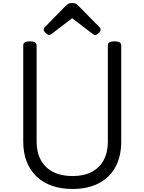

<svg xmlns="http://www.w3.org/2000/svg" viewBox="-20 -1225 951 1264"><path d="M458 19Q382 19 322 -2Q262 -23 220 -63.5Q178 -104 155.5 -161.5Q133 -219 133 -292V-926Q133 -940 144 -946.5Q155 -953 177 -953Q199 -953 210 -946.5Q221 -940 221 -926V-292Q221 -222 249 -171Q277 -120 330 -93Q383 -66 458 -66Q532 -66 583.5 -93Q635 -120 662.5 -171Q690 -222 690 -292V-926Q690 -940 701 -946.5Q712 -953 734 -953Q778 -953 778 -926V-292Q778 -195 739.5 -125Q701 -55 629.5 -18Q558 19 458 19ZM303 -995Q294 -995 281 -1007Q268 -1019 268 -1029Q268 -1032 268.5 -1036Q269 -1040 274 -1045L411 -1185Q418 -1192 427 -1198.5Q436 -1205 455 -1205Q474 -1205 482.5 -1198.5Q491 -1192 498 -1185L636 -1045Q641 -1040 641.5 -1036Q642 -1032 642 -1029Q642 -1019 629.5 -1007Q617 -995 607 -995Q600 -995 595 -998.5Q590 -1002 582 -1008L455 -1105L328 -1008Q321 -1002 315.5 -998.5Q310 -995 303 -995Z"/></svg>

Font: Playwrite US Modern
Style: Regular
Weight: 400
Designer: Veronika Burian, José Scaglione
Foundry: TypeTogether
Version: Version 1.002